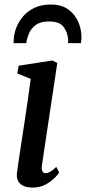

<svg xmlns="http://www.w3.org/2000/svg" viewBox="-20 -838 388 868"><path d="M127.5 10Q104 10 87.2 2.8Q70.5 -4.5 62.5 -18.8Q54.5 -33 56.5 -54.5Q59 -75 64 -109Q69 -143 75.8 -186.8Q82.5 -230.5 90 -280Q97.5 -329.5 105 -381Q112.5 -432.5 119 -481.5L58 -506L64.5 -541L216.5 -564.5L239 -553.5L169.5 -90.5Q167 -72.5 171.8 -63.8Q176.5 -55 185 -55Q195 -55 206.5 -61.2Q218 -67.5 234.5 -83.5L247.5 -57.5Q242.5 -49.5 226.8 -33.5Q211 -17.5 186 -3.8Q161 10 127.5 10ZM41.5 -643Q41.5 -647.5 41.5 -651.5Q41.5 -655.5 42 -659Q43.5 -687 54.5 -714.8Q65.5 -742.5 86.2 -766Q107 -789.5 137.8 -803.5Q168.5 -817.5 210 -817.5Q257.5 -817.5 288 -795.8Q318.5 -774 333.5 -739.8Q348.5 -705.5 348.5 -667.5Q348 -662 347.2 -655Q346.5 -648 346 -643H287.5Q288 -647.5 288.2 -652Q288.5 -656.5 288 -661.5Q284.5 -693.5 266.8 -717.2Q249 -741 201.5 -741Q163 -741 141.5 -725Q120 -709 110.8 -686.2Q101.5 -663.5 99 -643Z"/></svg>

Font: Merriweather 24pt Medium
Style: Italic
Weight: 500
Italic angle: -7.8°
Version: Version 2.101